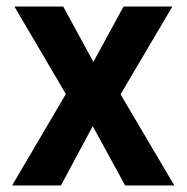

<svg xmlns="http://www.w3.org/2000/svg" viewBox="-20 -566 570 586"><path d="M17 0 181 -279 24 -546H173L265 -377L357 -546H506L348 -278L512 0H362L263 -181L166 0Z"/></svg>

Font: Noto Sans Mono Condensed
Style: Bold
Weight: 700
Width: 3
Designer: Monotype Design Team
Foundry: Monotype Imaging Inc.
Version: Version 2.014